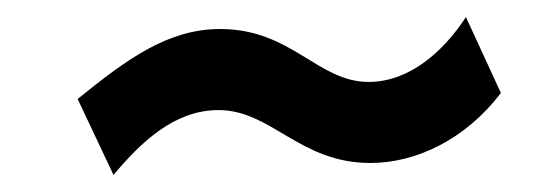

<svg xmlns="http://www.w3.org/2000/svg" viewBox="-20 -476 656 225"><path d="M567 -367 526 -456C500 -416 460 -380 412 -380C352 -380 322 -442 238 -442C177 -442 129 -407 71 -360L113 -271C145 -309 184 -347 236 -347C298 -347 331 -285 414 -285C467 -285 525 -312 567 -367Z"/></svg>

Font: United Sans
Style: Bold Italic
Weight: 700
Italic angle: -8°
Designer: Pablo Impallari, Rodrigo Fuenzalida (Modified by Dan O. Williams)
Version: Version 1.000;PS 001.000;hotconv 1.0.88;makeotf.lib2.5.64775